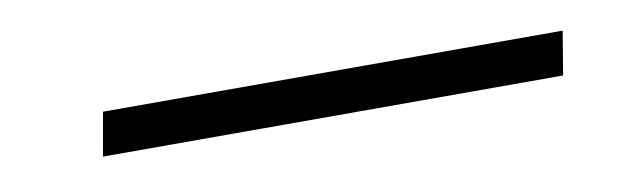

<svg xmlns="http://www.w3.org/2000/svg" viewBox="-23 -442 631 191"><g transform="rotate(-10 293.0 -346.0)"><path d="M72.3 -324.2 80.1 -368.2H544.4L537.1 -324.2Z"/></g></svg>

Font: Cascadia Mono NF ExtraLight
Style: Italic
Weight: 200
Italic angle: -10°
Monospace: yes
Designer: Aaron Bell
Foundry: Saja Typeworks
Version: Version 2404.023; ttfautohint (v1.8.4)